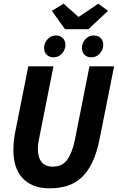

<svg xmlns="http://www.w3.org/2000/svg" viewBox="-20 -1013 641 1045"><path d="M249 12Q200 12 163 -3Q126 -18 101.5 -45Q77 -72 65 -109.5Q53 -147 53 -193Q53 -222 55.5 -247Q58 -272 64 -300L134 -652H271L198 -285Q194 -264 190 -244Q186 -224 186 -204Q186 -156 206.5 -131Q227 -106 267 -106Q290 -106 309 -113.5Q328 -121 343 -140Q358 -159 370 -190Q382 -221 391 -269L467 -652H601L523 -261Q508 -184 483.5 -132Q459 -80 425 -48Q391 -16 347 -2Q303 12 249 12ZM271 -701Q249 -701 234.5 -715Q220 -729 220 -752Q220 -778 238.5 -799Q257 -820 285 -820Q307 -820 321.5 -806Q336 -792 336 -769Q336 -743 317.5 -722Q299 -701 271 -701ZM477 -701Q454 -701 440 -715Q426 -729 426 -752Q426 -778 444 -799Q462 -820 491 -820Q513 -820 527.5 -806Q542 -792 542 -769Q542 -743 523.5 -722Q505 -701 477 -701ZM334 -854 262 -954 326 -993 406 -922H410L515 -993L568 -954L461 -854Z"/></svg>

Font: Source Code Pro
Style: Bold Italic
Weight: 700
Italic angle: -11°
Monospace: yes
Designer: Paul D. Hunt, Teo Tuominen
Foundry: Adobe Systems Incorporated
Version: Version 1.050;PS 1.000;hotconv 16.6.51;makeotf.lib2.5.65220